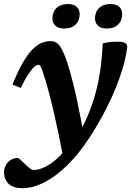

<svg xmlns="http://www.w3.org/2000/svg" viewBox="-46 -716 668 976"><path d="M60 -269 17.5 -285.5Q44.5 -354 69.8 -397.2Q95 -440.5 118.8 -464.5Q142.5 -488.5 165.5 -497.8Q188.5 -507 211 -507Q226.5 -507 238.2 -500.5Q250 -494 260.5 -478.8Q271 -463.5 282 -436Q293.5 -409 309.5 -353.5Q325.5 -298 344.5 -211.5Q363.5 -125 384 -4.5L279.5 107Q264.5 26.5 251.2 -37.2Q238 -101 226.5 -150.2Q215 -199.5 205 -236.8Q195 -274 187 -301.5Q176 -338.5 169.5 -356.8Q163 -375 158.8 -381Q154.5 -387 149.5 -387Q141.5 -387 128.2 -375.8Q115 -364.5 97.8 -338.8Q80.5 -313 60 -269ZM308.5 15 327.5 4.5Q359.5 -42 385 -94.8Q410.5 -147.5 429.8 -208.5Q449 -269.5 460.8 -340.8Q472.5 -412 476 -495Q493 -500 513.5 -502.2Q534 -504.5 557.5 -504Q580.5 -504 591.2 -496.8Q602 -489.5 600.5 -475Q596.5 -439 585.8 -397.5Q575 -356 558.2 -310.2Q541.5 -264.5 519.5 -216.2Q497.5 -168 470.2 -118.5Q443 -69 411.5 -20.5Q356.5 64.5 297.5 122.5Q238.5 180.5 180 210.5Q121.5 240.5 68 240.5Q18.5 240.5 -3.5 217.2Q-25.5 194 -25.5 159Q-25.5 129 -5 108Q15.5 87 44 87Q48 87 57.2 95.2Q66.5 103.5 79 116Q91.5 129 104 138.5Q116.5 148 124.5 148Q149.5 148 179.8 134.2Q210 120.5 243.2 91Q276.5 61.5 308.5 15ZM279 -571Q251.5 -571 236 -585Q220.5 -599 220.5 -623Q220.5 -642 228.8 -658.5Q237 -675 254.8 -685.2Q272.5 -695.5 300 -695.5Q328 -695.5 343.5 -681.8Q359 -668 359 -644Q359 -625 350.8 -608.2Q342.5 -591.5 325 -581.2Q307.5 -571 279 -571ZM495.5 -571Q468 -571 452.5 -585Q437 -599 437 -623Q437 -642 445.2 -658.5Q453.5 -675 471.2 -685.2Q489 -695.5 516.5 -695.5Q544.5 -695.5 559.8 -681.8Q575 -668 575 -644Q575 -625 566.8 -608.2Q558.5 -591.5 541.2 -581.2Q524 -571 495.5 -571Z"/></svg>

Font: Newsreader 9pt SemiBold
Style: Italic
Weight: 600
Italic angle: -17°
Designer: Hugues Gentile
Foundry: Production Type
Version: Version 1.003